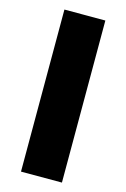

<svg xmlns="http://www.w3.org/2000/svg" viewBox="-118 -819 573 874"><g transform="rotate(15 169.0 -382.0)"><path d="M266.1 -763.7H73.2V0H266.1Z"/></g></svg>

Font: Estedad Black
Style: Regular
Weight: 900
Designer: Amin Abedi
Version: Version 7.3